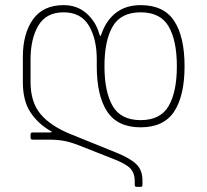

<svg xmlns="http://www.w3.org/2000/svg" viewBox="-20 -508 808 748"><path d="M505 212V198Q505 167 488 148.5Q471 130 421 111L287 58Q259 47 233 41.5Q207 36 168 36H108Q103 36 101 34Q99 32 99 27V17Q99 12 101 10Q103 8 108 8H173Q182 8 182 6Q182 5 175 1Q127 -27 98 -71.5Q69 -116 69 -189V-286Q69 -377 108.5 -432.5Q148 -488 228 -488Q281 -488 317.5 -455.5Q354 -423 367 -375Q370 -367 371 -367Q372 -367 375 -375Q393 -428 431.5 -458Q470 -488 528 -488Q618 -488 658.5 -426.5Q699 -365 699 -250Q699 -135 658.5 -73.5Q618 -12 528 -12Q438 -12 397.5 -73.5Q357 -135 357 -250V-276Q357 -357 326 -408.5Q295 -460 228 -460Q160 -460 129.5 -408.5Q99 -357 99 -276V-189Q99 -110 138 -63.5Q177 -17 256 15L434 87Q488 109 511.5 132Q535 155 535 195V212Q535 217 533 218.5Q531 220 526 220H514Q509 220 507 218.5Q505 217 505 212ZM528 -40Q605 -40 637 -95Q669 -150 669 -250Q669 -350 637 -405Q605 -460 528 -460Q451 -460 419 -405Q387 -350 387 -250Q387 -150 419 -95Q451 -40 528 -40Z"/></svg>

Font: Barlow GEO Thin
Style: Regular
Weight: 100
Designer: Jeremy Tribby
Foundry: Tribby Type
Version: Version 1.408